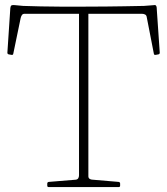

<svg xmlns="http://www.w3.org/2000/svg" viewBox="-20 -760 679 780"><path d="M301 0V-733H339V0ZM604 -739Q609 -740 611.5 -739Q614 -738 615.5 -734Q617 -730 617 -721L629 -546Q629 -540 623 -539L612 -537Q606 -536 605 -542L576 -691Q575 -698 569.5 -701Q564 -704 556 -704H80Q73 -704 69.5 -699.5Q66 -695 64 -687L34 -542Q33 -536 27 -537L16 -539Q10 -540 10 -546L22 -728Q23 -733 24 -735.5Q25 -738 29.5 -739Q34 -740 42 -739L74 -736Q109 -735 145.5 -734Q182 -733 225 -733Q268 -733 320 -733Q372 -733 410 -733.5Q448 -734 484 -734.5Q520 -735 565 -736ZM178 0Q172 0 172 -6V-14Q172 -20 178 -21L288 -30Q295 -31 298 -36Q301 -41 301 -48V-222H339V-44Q339 -37 344 -33.5Q349 -30 356 -30L462 -21Q468 -20 468 -14V-6Q468 0 462 0Z"/></svg>

Font: Hahmlet Thin
Style: Regular
Weight: 250
Version: Version 1.002